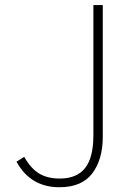

<svg xmlns="http://www.w3.org/2000/svg" viewBox="-20 -746 543 778"><path d="M220.7 12.7Q103.5 12.7 46.9 -90.8L78.1 -110.4Q105.5 -62.5 139.2 -42.5Q172.9 -22.5 221.7 -22.5Q291 -22.5 324.7 -64.9Q358.4 -107.4 358.4 -197.3V-725.6H396.5V-192.4Q396.5 -99.6 354 -43.5Q311.5 12.7 220.7 12.7Z"/></svg>

Font: Gen Shin Gothic ExtraLight
Style: Regular
Weight: 100
Designer: [Source Han Sans]
Ryoko NISHIZUKA  (kana & ideographs); Paul D. Hunt (Latin, Greek & Cyrillic); Wenlong ZHANG  (bopomofo
Version: Version 1.002.20150607